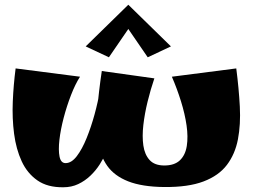

<svg xmlns="http://www.w3.org/2000/svg" viewBox="-20 -772 1067 811"><path d="M673 18Q580 17 521.5 -6Q463 -29 433 -71.5Q403 -114 394 -174.5Q385 -235 391 -310Q397 -385 410 -472L632 -441Q616 -394 603.5 -343Q591 -292 585.5 -244Q580 -196 585.5 -157.5Q591 -119 612 -96Q633 -73 674 -73Q717 -73 740 -95Q763 -117 769 -155.5Q775 -194 768 -242.5Q761 -291 744.5 -344Q728 -397 706 -448L978 -483Q989 -398 993 -322Q997 -246 985 -183.5Q973 -121 938.5 -75.5Q904 -30 839.5 -5.5Q775 19 673 18ZM248 19Q181 20 138 -10Q95 -40 71.5 -91Q48 -142 39.5 -207Q31 -272 34 -343Q37 -414 46 -483L318 -448Q298 -417 280 -370.5Q262 -324 249 -274.5Q236 -225 231 -181.5Q226 -138 231.5 -110.5Q237 -83 257 -83Q282 -83 304.5 -112.5Q327 -142 346 -189Q365 -236 379.5 -289Q394 -342 402 -391Q410 -440 410 -472L443 -174Q439 -154 428.5 -129Q418 -104 401.5 -78Q385 -52 362 -30Q339 -8 310.5 5.5Q282 19 248 19ZM440 -530 342 -576 522 -752 536 -670ZM604 -530 508 -670 522 -752 702 -576Z"/></svg>

Font: Marhey
Style: Bold
Weight: 700
Designer: Nur Syamsi & Bustanul Arifin
Foundry: Namelatype
Version: Version 1.000